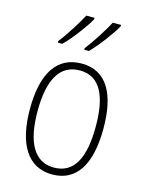

<svg xmlns="http://www.w3.org/2000/svg" viewBox="-117 -837 696 918"><g transform="rotate(15 231.0 -378.0)"><path d="M366 -759V-766H325C306 -729 260 -656 227 -614V-606H250C289 -645 346 -722 366 -759ZM235 -759V-766H194C174 -728 131 -658 96 -614V-606H118C159 -646 215 -722 235 -759ZM413 -265C413 -433 359 -539 233 -539C111 -539 49 -442 49 -266C49 -90 112 10 232 10C353 10 413 -89 413 -265ZM87 -266C87 -419 133 -505 233 -505C336 -505 375 -411 375 -266C375 -108 330 -24 232 -24C133 -24 87 -112 87 -266Z"/></g></svg>

Font: Noto Sans Gujarati Condensed ExtraLight
Style: Regular
Weight: 200
Width: 3
Designer: Jelle Bosma - Monotype Design Team, Universal Thirst
Foundry: Monotype Imaging Inc.
Version: Version 2.106